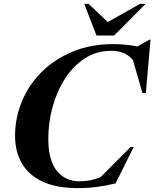

<svg xmlns="http://www.w3.org/2000/svg" viewBox="-20 -955 794 988"><path d="M574.5 -11Q521.5 1.5 476.2 7.2Q431 13 381 13Q269.5 13 197.8 -21Q126 -55 91.8 -115.8Q57.5 -176.5 57.5 -255.5Q57.5 -349.5 93.2 -434.8Q129 -520 195.8 -586Q262.5 -652 355.5 -690Q448.5 -728 562.5 -728Q627.5 -728 687.5 -716L747.5 -750.5H754.5L730.5 -476.5H713L664 -646Q639.5 -674 611.8 -683.8Q584 -693.5 552 -693.5Q476.5 -693.5 416.8 -654.8Q357 -616 314.8 -550.5Q272.5 -485 250.5 -404.5Q228.5 -324 228.5 -240.5Q228.5 -131 272 -76.5Q315.5 -22 389 -22Q417 -22 444.5 -27.2Q472 -32.5 497.5 -43.5L652 -198.5H668ZM729 -935 567 -772H476.5L413.5 -935H436L534.5 -841.5L700 -935Z"/></svg>

Font: Newsreader 72pt
Style: Bold Italic
Weight: 700
Italic angle: -17°
Designer: Hugues Gentile
Foundry: Production Type
Version: Version 1.003; ttfautohint (v1.8.3)